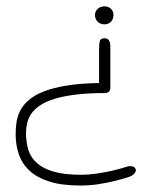

<svg xmlns="http://www.w3.org/2000/svg" viewBox="-20 -574 474 599"><path d="M289.1 -420.4Q289.1 -434.6 291 -444.6Q293 -454.6 305.2 -454.6Q312.5 -454.6 316.2 -451.9Q319.8 -449.2 321.8 -444.6Q323.7 -439.9 324 -433.8Q324.2 -427.7 324.2 -421.4V-299.3Q324.2 -293.5 320.1 -288.6Q315.9 -283.7 307.1 -283.7Q254.4 -283.7 215.6 -278.8Q176.8 -273.9 149.4 -265.4Q122.1 -256.9 104.8 -245.1Q87.4 -233.4 77.9 -219.5Q68.4 -205.6 64.7 -190Q61.1 -174.3 61.1 -158.2Q61.1 -129.9 68.6 -106Q76.2 -82.1 95.5 -65Q114.8 -47.9 147.7 -38.4Q180.7 -28.8 231 -28.8Q257.3 -28.8 282.7 -32.7Q308.1 -36.7 328.6 -41Q352.1 -46.4 373.5 -53.3Q379.9 -55.7 386.2 -55.7Q394.5 -55.7 399.2 -52Q403.8 -48.4 403.8 -43Q403.8 -37.6 398.7 -32Q393.6 -26.4 382.3 -22Q359.9 -14.7 335 -8.8Q313.5 -3.5 286.4 0.7Q259.3 4.8 231 4.8Q173.4 4.8 134.5 -7.4Q95.7 -19.6 72.3 -41.3Q48.9 -63 38.8 -92.3Q28.8 -121.6 28.8 -155.3Q28.8 -173.9 31.5 -192.6Q34.2 -211.4 43.2 -229Q52.3 -246.6 69.6 -261.7Q86.9 -276.9 115.7 -288.3Q144.5 -299.8 187 -306.9Q229.5 -314 289.1 -315ZM334 -526.9Q334 -514.2 326.2 -506.1Q318.4 -498.1 305.7 -498.1Q293.5 -498.1 284.9 -506.1Q276.4 -514.2 276.4 -526.9Q276.4 -539.1 284.9 -546.6Q293.5 -554.2 305.7 -554.2Q318.4 -554.2 326.2 -546.6Q334 -539.1 334 -526.9Z"/></svg>

Font: Gruppo
Style: Regular
Weight: 400
Foundry: Vernon Adams
Version: Version 1.000